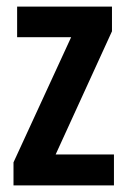

<svg xmlns="http://www.w3.org/2000/svg" viewBox="-20 -563 385 583"><path d="M326 0V-94H149L320 -468V-543H32V-450H196L21 -70V0Z"/></svg>

Font: Noto Sans Hebrew ExtraCondensed SemiBold
Style: Regular
Weight: 600
Width: 2
Designer: Ben Nathan
Foundry: Google LLC
Version: Version 3.001